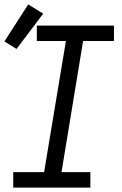

<svg xmlns="http://www.w3.org/2000/svg" viewBox="-34 -851 554 871"><path d="M26 0V-70H166L265 -665H133V-735H483V-665H343L245 -70H376V0ZM41 -629 -14 -663 94 -831 162 -789Z"/></svg>

Font: Iosevka SS04
Style: Italic
Weight: 400
Italic angle: -9°
Monospace: yes
Designer: Belleve Invis
Foundry: Belleve Invis
Version: Version 19.0.0; ttfautohint (v1.8.4)